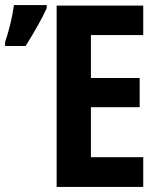

<svg xmlns="http://www.w3.org/2000/svg" viewBox="-158 -736 626 756"><path d="M-138 -555H-57C-21 -613 7 -662 26 -704V-716H-103C-111 -661 -124 -611 -138 -570ZM65 0H406V-117H200V-314H392V-429H200V-598H406V-714H65Z"/></svg>

Font: Kathrein 77 Bold Condensed
Style: Regular
Weight: 700
Width: 3
Designer: Lazydogs Typefoundry, based on Open Sans by Ascender Corporation
Foundry: Lazydogs Typefoundry
Version: Version 1.003;PS 001.003;hotconv 1.0.88;makeotf.lib2.5.64775